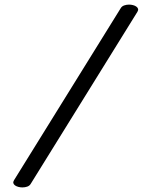

<svg xmlns="http://www.w3.org/2000/svg" viewBox="-20 -672 640 837"><path d="M113.3 130.4Q108.4 138.2 98.6 141.6Q88.9 145 77.6 145Q68.8 145 60.3 142.8Q51.8 140.6 45.9 136.5Q40 132.3 38.3 126.7Q36.6 121.1 41 113.8L506.8 -637.2Q511.7 -645 521.5 -648.4Q531.2 -651.9 542.5 -651.9Q551.3 -651.9 559.8 -649.7Q568.4 -647.5 574.2 -643.3Q580.1 -639.2 581.8 -633.5Q583.5 -627.9 579.1 -620.6Z"/></svg>

Font: Courier Prime
Style: Italic
Weight: 400
Monospace: yes
Designer: Alan Dague-Greene
Foundry: Quote-Unquote Apps
Version: Version 1.202